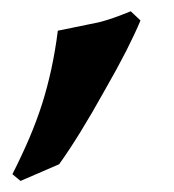

<svg xmlns="http://www.w3.org/2000/svg" viewBox="-20 -724 314 347"><path d="M2.4 -409.2Q19.5 -442.9 33 -474.4Q46.4 -505.9 56.2 -536.6Q65.9 -567.4 73 -600.3Q80.1 -633.3 84.5 -668.5Q121.6 -676.3 141.6 -680.2Q161.6 -684.1 164.1 -685.1Q174.8 -688 187.7 -692.6Q200.7 -697.3 216.3 -703.6L233.9 -687Q224.1 -663.6 208.3 -632.3Q192.4 -601.1 168.9 -560.1Q123 -477.5 86.9 -427.2L17.1 -397Z"/></svg>

Font: XB Kayhan
Style: Bold
Weight: 700
Designer: Behnam
Foundry: Irmug
Version: Version 7.300 2009